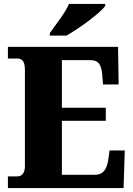

<svg xmlns="http://www.w3.org/2000/svg" viewBox="-20 -951 674 971"><path d="M232 -784V-771H316C382 -808 488 -886 512 -921V-931H329C310 -886 259 -823 232 -784ZM20 0H605L611 -190H534L527 -140C520 -96 502 -67 461 -67H293V-340H515V-406H293V-647H434C478 -647 492 -626 497 -574L501 -524H580L577 -714H20V-655H66C86 -655 106 -648 106 -599V-110C106 -79 93 -59 68 -59H20Z"/></svg>

Font: Noto Serif Georgian SemiCondensed Black
Style: Regular
Weight: 900
Width: 4
Designer: Monotype Design Team, Akaki Razmadze
Foundry: Google LLC
Version: Version 2.003